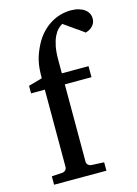

<svg xmlns="http://www.w3.org/2000/svg" viewBox="-113 -799 615 862"><g transform="rotate(-15 194.5 -368.5)"><path d="M389.2 -676.8Q389.2 -661.6 383.1 -651.6Q377 -641.6 368.9 -635.5Q360.8 -629.4 353.3 -626.5Q345.7 -623.5 342.8 -623Q341.8 -624 334.7 -629.2Q327.6 -634.3 317.6 -641.4Q307.6 -648.4 296.1 -656.2Q284.7 -664.1 274.9 -671.1Q265.1 -678.2 258.3 -682.9Q251.5 -687.5 251 -688Q240.2 -682.1 229.7 -671.4Q219.2 -660.6 210.7 -642.6Q202.1 -624.5 197 -598.9Q191.9 -573.2 191.9 -538.1V-474.1H315.9V-422.9H191.9V-64Q191.9 -54.7 198 -48.8Q204.1 -43 212.9 -42L272 -39.1V0H28.8V-39.1L78.1 -42Q86.9 -43 93 -48.8Q99.1 -54.7 99.1 -64V-422.9H35.2V-458L99.1 -476.1Q99.1 -501 100.8 -520.8Q102.5 -540.5 106.7 -557.9Q110.8 -575.2 117.2 -591.6Q123.5 -607.9 132.8 -626Q147.5 -654.3 166.7 -675Q186 -695.8 208.3 -709.5Q230.5 -723.1 254.6 -730Q278.8 -736.8 303.2 -736.8Q324.2 -736.8 340.3 -731.9Q356.4 -727.1 367.4 -718.8Q378.4 -710.4 383.8 -699.7Q389.2 -689 389.2 -676.8Z"/></g></svg>

Font: Tagmukay Beta
Style: Regular
Weight: 400
Designer: Peter Martin
Foundry: SIL International
Version: Version 2.000; dev 82b92eM